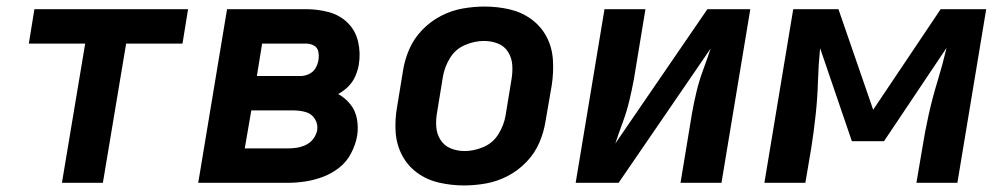

<svg xmlns="http://www.w3.org/2000/svg" viewBox="-20 -558 3064 586"><path d="M169 0H294L365 -425H537L554 -530H85L68 -425H240Z M585 0H857Q884 0 911 -4Q938 -8 965 -18Q992 -28 1015 -46Q1038 -64 1051.5 -90Q1065 -116 1070 -143Q1074 -169 1069.5 -194.5Q1065 -220 1049.5 -239.5Q1034 -259 1012 -271Q1029 -280 1043 -294Q1057 -308 1064.5 -325.5Q1072 -343 1075 -360Q1081 -396 1073 -430.5Q1065 -465 1041 -488.5Q1017 -512 983.5 -521Q950 -530 914 -530H673ZM764 -326 780 -425H914Q927 -425 938 -419Q949 -413 951.5 -400.5Q954 -388 952 -375Q950 -362 943 -350Q936 -338 923 -332Q910 -326 898 -326ZM857 -105H727L747 -221H876Q895 -221 913 -216Q931 -211 941 -195Q951 -179 948 -160Q945 -146 936 -134Q927 -122 913 -115.5Q899 -109 885 -107Q871 -105 857 -105Z M1396 8Q1429 8 1463 2Q1497 -4 1529 -20.5Q1561 -37 1586.5 -63.5Q1612 -90 1626 -122.5Q1640 -155 1645 -188L1664 -298Q1670 -337 1667.5 -375.5Q1665 -414 1648 -446Q1631 -478 1601.5 -499.5Q1572 -521 1535 -529.5Q1498 -538 1459 -538Q1426 -538 1392 -532Q1358 -526 1326 -509.5Q1294 -493 1268.5 -466.5Q1243 -440 1229 -407.5Q1215 -375 1210 -342L1192 -232Q1185 -193 1187.5 -155Q1190 -117 1207 -84.5Q1224 -52 1253.5 -30.5Q1283 -9 1320.5 -0.5Q1358 8 1396 8ZM1398 -97Q1376 -97 1356 -105Q1336 -113 1324.5 -131Q1313 -149 1311.5 -171Q1310 -193 1314 -215L1332 -325Q1337 -354 1353.5 -381Q1370 -408 1399 -420.5Q1428 -433 1457 -433Q1480 -433 1500 -425Q1520 -417 1531 -399Q1542 -381 1543.5 -359.5Q1545 -338 1541 -315L1523 -205Q1518 -176 1501.5 -149Q1485 -122 1456 -109.5Q1427 -97 1398 -97Z M1737 0H1868L2149 -410Q2138 -377 2126 -344.5Q2114 -312 2106 -279Q2098 -246 2092 -212L2057 0H2182L2270 -530H2139L1858 -120Q1869 -153 1881 -185.5Q1893 -218 1901 -251.5Q1909 -285 1915 -318L1950 -530H1825Z M2313 0H2438L2456 -106Q2464 -157 2469.5 -208Q2475 -259 2476.5 -310Q2478 -361 2483 -411L2580 -127H2678L2869 -412Q2857 -361 2841.5 -310.5Q2826 -260 2814.5 -208.5Q2803 -157 2795 -106L2777 0H2902L2990 -530H2851L2645 -223L2539 -530H2401Z"/></svg>

Font: Iosevka Sparkle Oblique
Style: Bold
Weight: 700
Italic angle: -9°
Designer: Belleve Invis
Foundry: Belleve Invis
Version: Version 4.5.0; ttfautohint (v1.8.3)